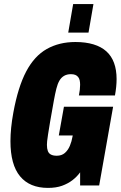

<svg xmlns="http://www.w3.org/2000/svg" viewBox="-20 -905 589 937"><path d="M214 12Q125 12 78 -44.5Q31 -101 31 -216Q31 -247 34.5 -282Q38 -317 45 -355Q68 -481 108 -556.5Q148 -632 208.5 -666Q269 -700 348 -700Q398 -700 436 -688.5Q474 -677 499 -654.5Q524 -632 536.5 -598Q549 -564 549 -519Q549 -501 547 -481Q545 -461 541 -439H365Q368 -453 369.5 -466.5Q371 -480 371 -491Q371 -503 369 -512.5Q367 -522 361.5 -529Q356 -536 347.5 -539.5Q339 -543 326 -543Q307 -543 293 -535Q279 -527 270 -511.5Q261 -496 255 -472Q249 -448 243 -415Q231 -350 224.5 -310.5Q218 -271 214.5 -249Q211 -227 210 -216Q209 -205 209 -198Q209 -180 213.5 -168Q218 -156 229 -150.5Q240 -145 257 -145Q281 -145 296.5 -158.5Q312 -172 321 -193.5Q330 -215 334 -239L335 -244H267L292 -384H532L464 0H371V-64Q356 -43 334 -26Q312 -9 283 1.5Q254 12 214 12ZM313 -746 337 -885H436L412 -746Z"/></svg>

Font: Archivo ExtraCondensed Black
Style: Italic
Weight: 900
Width: 2
Italic angle: -10°
Designer: Hector Gatti
Foundry: Omnibus-Type
Version: Version 2.001